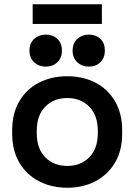

<svg xmlns="http://www.w3.org/2000/svg" viewBox="-20 -865 629 899"><path d="M37 -239V-255Q37 -334 70.5 -391Q104 -448 162.5 -478Q221 -508 295 -508Q369 -508 427 -478Q485 -448 518.5 -391Q552 -334 552 -255V-239Q552 -160 518.5 -103.5Q485 -47 427 -16.5Q369 14 295 14Q221 14 162.5 -16.5Q104 -47 70.5 -103.5Q37 -160 37 -239ZM438 -242V-252Q438 -325 398 -365.5Q358 -406 295 -406Q232 -406 192 -365.5Q152 -325 152 -252V-242Q152 -169 192 -128.5Q232 -88 295 -88Q358 -88 398 -128.5Q438 -169 438 -242ZM320 -628Q320 -663 342 -683Q364 -703 396 -703Q429 -703 450 -683Q471 -663 471 -628Q471 -594 450 -573.5Q429 -553 396 -553Q364 -553 342 -573.5Q320 -594 320 -628ZM118 -628Q118 -663 140 -683Q162 -703 194 -703Q227 -703 248.5 -683Q270 -663 270 -628Q270 -594 248.5 -573.5Q227 -553 194 -553Q162 -553 140 -573.5Q118 -594 118 -628ZM133 -753V-845H457V-753Z"/></svg>

Font: Space Grotesk Frontify SemiBold
Style: Regular
Weight: 600
Designer: Florian Karsten
Version: Version 2.000